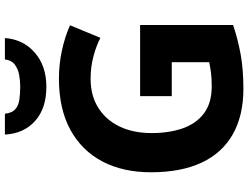

<svg xmlns="http://www.w3.org/2000/svg" viewBox="-132 -846 989 764"><g transform="rotate(-90 362.0 -464.5)"><path d="M361 -401H644V-31Q588 -12 527.5 -1Q467 10 390 10Q284 10 209.5 -32Q135 -74 96.5 -156Q58 -238 58 -358Q58 -470 101.5 -552Q145 -634 228 -679Q311 -724 431 -724Q488 -724 543 -712Q598 -700 643 -680L593 -559Q560 -576 518 -587Q476 -598 430 -598Q364 -598 315.5 -568Q267 -538 240.5 -483.5Q214 -429 214 -355Q214 -285 233 -231Q252 -177 293 -146.5Q334 -116 400 -116Q432 -116 454.5 -119Q477 -122 496 -126V-275H361ZM592 -939Q587 -866 534 -820Q481 -774 398 -774Q312 -774 262 -819Q212 -864 208 -939H291Q294 -911 308.5 -898Q323 -885 347 -881.5Q371 -878 399 -878Q423 -878 446.5 -882.5Q470 -887 487 -900Q504 -913 507 -939Z"/></g></svg>

Font: Noto Sans Adlam
Style: Regular
Weight: 400
Designer: Mark Jamra, Neil Patel
Foundry: JamraPatel LLC
Version: Version 3.001